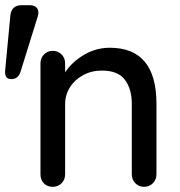

<svg xmlns="http://www.w3.org/2000/svg" viewBox="-56 -720 694 740"><path d="M27 -700H58Q74 -700 83 -692.5Q92 -685 92 -672Q92 -664 89 -655L23 -443Q14 -415 -13 -415Q-26 -415 -32 -424Q-38 -433 -36 -450L-16 -661Q-11 -700 27 -700ZM547 -320V-48Q547 -28 533.5 -14Q520 0 499 0Q479 0 465.5 -14Q452 -28 452 -48V-319Q452 -378 425 -413Q398 -448 337 -448Q297 -448 264.5 -430.5Q232 -413 213.5 -383.5Q195 -354 195 -319V-48Q195 -28 181.5 -14Q168 0 147 0Q126 0 113 -13.5Q100 -27 100 -48V-476Q100 -496 113.5 -510Q127 -524 147 -524Q168 -524 181.5 -510Q195 -496 195 -476V-441Q221 -481 267.5 -508.5Q314 -536 367 -536Q547 -536 547 -320Z"/></svg>

Font: Quicksand Medium
Style: Regular
Weight: 500
Designer: Andrew Paglinawan
Foundry: Andrew Paglinawan
Version: Version 3.000